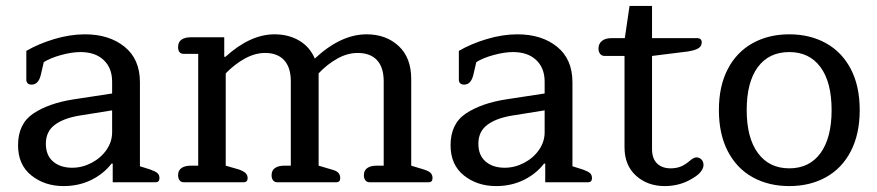

<svg xmlns="http://www.w3.org/2000/svg" viewBox="-20 -616 2963 649"><path d="M41 -125Q41 -198 93 -232.5Q145 -267 228 -280L359 -300V-340Q359 -386 330.5 -413Q302 -440 252 -440Q223 -440 186.5 -430Q150 -420 128 -406L118 -363Q110 -330 87 -330Q78 -330 73.5 -334.5Q69 -339 69 -346V-444Q110 -468 163.5 -484Q217 -500 267 -500Q349 -500 401 -458Q453 -416 453 -338V-54L488 -43Q505 -37 512 -31Q519 -25 519 -14Q519 0 506 0H361V-63H357Q330 -28 288 -7.5Q246 13 195 13Q131 13 86 -23Q41 -59 41 -125ZM359 -169V-243L247 -225Q194 -216 164.5 -193.5Q135 -171 135 -130Q135 -91 159.5 -70Q184 -49 224 -49Q258 -49 289.5 -65.5Q321 -82 340 -109.5Q359 -137 359 -169Z M582 -24Q582 -40 593.5 -48Q605 -56 625 -56H650V-434H601Q582 -434 582 -457Q582 -474 593.5 -482Q605 -490 625 -490H738V-424H742Q826 -500 908 -500Q955 -500 991 -479Q1027 -458 1044 -418Q1132 -500 1219 -500Q1285 -500 1327.5 -460.5Q1370 -421 1370 -349V-56L1413 -43Q1429 -38 1435.5 -31.5Q1442 -25 1442 -14Q1442 0 1429 0H1229Q1220 0 1215 -6.5Q1210 -13 1210 -24Q1210 -40 1221.5 -48Q1233 -56 1253 -56H1277V-341Q1277 -388 1254.5 -412.5Q1232 -437 1189 -437Q1154 -437 1119.5 -417.5Q1085 -398 1057 -368V-56L1101 -43Q1117 -39 1123.5 -32Q1130 -25 1130 -14Q1130 0 1117 0H917Q908 0 903 -6.5Q898 -13 898 -24Q898 -40 909.5 -48Q921 -56 941 -56H963V-341Q963 -388 940.5 -412.5Q918 -437 876 -437Q842 -437 807.5 -418Q773 -399 743 -368V-56L788 -43Q804 -37 810.5 -30.5Q817 -24 817 -14Q817 0 803 0H601Q592 0 587 -6.5Q582 -13 582 -24Z M1503 -125Q1503 -198 1555 -232.5Q1607 -267 1690 -280L1821 -300V-340Q1821 -386 1792.5 -413Q1764 -440 1714 -440Q1685 -440 1648.5 -430Q1612 -420 1590 -406L1580 -363Q1572 -330 1549 -330Q1540 -330 1535.5 -334.5Q1531 -339 1531 -346V-444Q1572 -468 1625.5 -484Q1679 -500 1729 -500Q1811 -500 1863 -458Q1915 -416 1915 -338V-54L1950 -43Q1967 -37 1974 -31Q1981 -25 1981 -14Q1981 0 1968 0H1823V-63H1819Q1792 -28 1750 -7.5Q1708 13 1657 13Q1593 13 1548 -23Q1503 -59 1503 -125ZM1821 -169V-243L1709 -225Q1656 -216 1626.5 -193.5Q1597 -171 1597 -130Q1597 -91 1621.5 -70Q1646 -49 1686 -49Q1720 -49 1751.5 -65.5Q1783 -82 1802 -109.5Q1821 -137 1821 -169Z M2091 -118V-427H2023Q2014 -427 2008.5 -434Q2003 -441 2003 -452Q2003 -468 2014.5 -477.5Q2026 -487 2046 -487H2092L2108 -596H2184V-487H2338Q2344 -487 2348 -483.5Q2352 -480 2352 -473Q2352 -460 2341 -453Q2330 -446 2305 -442L2185 -427H2184V-112Q2184 -80 2201 -63.5Q2218 -47 2247 -47Q2266 -47 2281 -53Q2296 -59 2311 -72Q2325 -84 2334 -84Q2344 -84 2351 -77Q2358 -70 2358 -58Q2358 -48 2349.5 -36.5Q2341 -25 2324 -15Q2281 13 2227 13Q2169 13 2130 -22Q2091 -57 2091 -118Z M2410 -244Q2410 -325 2440 -382.5Q2470 -440 2524 -470Q2578 -500 2648 -500Q2718 -500 2772 -470Q2826 -440 2856 -382.5Q2886 -325 2886 -244Q2886 -163 2856 -105Q2826 -47 2772 -17Q2718 13 2648 13Q2578 13 2524 -17Q2470 -47 2440 -105Q2410 -163 2410 -244ZM2791 -244Q2791 -338 2753.5 -389Q2716 -440 2648 -440Q2579 -440 2541.5 -389Q2504 -338 2504 -244Q2504 -150 2542 -98.5Q2580 -47 2648 -47Q2716 -47 2753.5 -98.5Q2791 -150 2791 -244Z"/></svg>

Font: Maitree Medium
Style: Regular
Weight: 500
Designer: CadsonDemak Team
Foundry: CadsonDemak
Version: Version 1.000